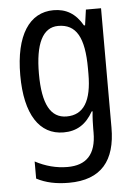

<svg xmlns="http://www.w3.org/2000/svg" viewBox="-55 -589 618 872"><g transform="rotate(-5 254.0 -153.5)"><path d="M222 -547C112 -547 46 -448 46 -266C46 -87 110 10 220 10C280 10 323 -17 355 -74H359C356 -48 355 -15 355 5V22C355 123 309 168 224 168C173 168 124 155 77 130V208C119 230 166 240 224 240C372 240 438 157 438 7V-537H369L359 -466H354C322 -522 279 -547 222 -547ZM237 -474C319 -474 355 -412 355 -269V-245C355 -121 317 -61 240 -61C167 -61 131 -126 131 -265C131 -401 166 -474 237 -474Z"/></g></svg>

Font: Noto Sans Gujarati UI Condensed
Style: Regular
Weight: 400
Width: 3
Designer: Jelle Bosma - Monotype Design Team, Universal Thirst
Foundry: Monotype Imaging Inc.
Version: Version 2.106